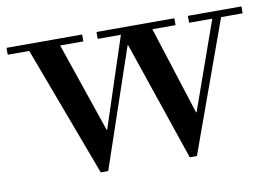

<svg xmlns="http://www.w3.org/2000/svg" viewBox="-69 -583 971 685"><g transform="rotate(-10 416.5 -241.0)"><path d="M-9 -465V-490H265V-465H181L292 -140H294L401 -465H317V-490H599V-465H515L617 -146H619L732 -465H648V-490H842V-465H764L593 8H567L420 -424H418L272 6H245L69 -465Z"/></g></svg>

Font: Justus
Style: Oldstyle
Weight: 500
Version: Version 001.000